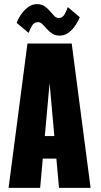

<svg xmlns="http://www.w3.org/2000/svg" viewBox="-20 -911 490 931"><path d="M105.3 -251.3H335.6V-142.1H105.3ZM266.1 0 211.4 -608H229.4L174.7 0H21.6L113.1 -700H327.7L419.3 0ZM269.2 -738.3Q248.2 -738.3 233.3 -748.2Q218.4 -758.1 207.1 -770.9Q195.9 -783.8 185.9 -793.7Q175.9 -803.6 164.4 -803.6Q144.9 -803.6 135.1 -786Q125.2 -768.4 118.9 -751.5L60.9 -800Q62.3 -805.6 69.6 -820.2Q76.9 -834.9 89.9 -851.1Q102.8 -867.3 120.4 -879.1Q138 -890.9 159.9 -890.9Q180.9 -890.9 195.9 -880.8Q210.9 -870.6 222.1 -857.3Q233.3 -843.9 243.1 -833.8Q252.9 -823.7 264.5 -823.7Q283.1 -823.7 293 -841.5Q302.9 -859.4 308.8 -876.8L366.9 -827.3Q364.9 -822.1 357.6 -807.7Q350.4 -793.3 337.9 -777.3Q325.4 -761.4 308.3 -749.8Q291.2 -738.3 269.2 -738.3Z"/></svg>

Font: League Mono Thin Condensed
Style: Regular
Weight: 100
Width: 1
Designer: Tyler Finck
Foundry: The League of Moveable Type / Tyler Finck
Version: Version 2.300;RELEASE